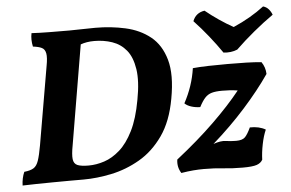

<svg xmlns="http://www.w3.org/2000/svg" viewBox="-51 -785 1312 867"><g transform="rotate(-5 605.0 -351.5)"><path d="M118 -679Q151 -677 199 -676.5Q247 -676 289 -676Q316 -676 346 -677Q376 -678 407 -678Q478 -678 543 -663.5Q608 -649 655 -611.5Q702 -574 721.5 -505.5Q741 -437 721 -329Q703 -228 657.5 -163.5Q612 -99 550.5 -63.5Q489 -28 422 -14Q355 0 295 0Q268 0 231 0Q194 0 154 0.5Q114 1 78 1.5Q42 2 18 3Q19 -31 31 -58Q59 -61 73.5 -70Q88 -79 96 -102.5Q104 -126 112 -171L173 -526Q180 -563 176.5 -582Q173 -601 159 -608Q145 -615 119 -618Q112 -651 118 -679ZM259 -159Q251 -117 253.5 -96Q256 -75 272.5 -68Q289 -61 323 -61Q358 -61 394.5 -73Q431 -85 465 -115Q499 -145 526 -199Q553 -253 568 -337Q584 -421 575.5 -476Q567 -531 541.5 -562Q516 -593 478 -606Q440 -619 397 -619Q362 -619 335 -609ZM737 9Q719 -19 724 -53Q822 -130 897 -203Q972 -276 1023 -340Q1004 -343 987 -344Q970 -345 953 -345Q924 -345 906 -340Q888 -335 875 -321Q862 -307 848 -280Q828 -280 808.5 -286Q789 -292 778 -303Q798 -340 811 -378.5Q824 -417 830 -458Q860 -461 901.5 -462Q943 -463 988 -463Q1032 -463 1071 -462Q1110 -461 1141 -458Q1158 -434 1159 -403Q1111 -333 1043 -257Q975 -181 893 -109Q927 -121 949.5 -117.5Q972 -114 996 -114Q1025 -114 1037 -126.5Q1049 -139 1063 -169Q1105 -170 1134 -153Q1122 -126 1114.5 -88.5Q1107 -51 1106 -19Q1098 -4 1079 2.5Q1060 9 1015 9Q967 9 927.5 4.5Q888 0 839 0Q817 0 792 2Q767 4 737 9ZM974 -516Q948 -554 916 -594Q884 -634 851 -669Q865 -706 905 -712Q933 -689 966 -666.5Q999 -644 1030 -627Q1110 -662 1170 -708Q1185 -704 1195 -692.5Q1205 -681 1210 -667Q1167 -637 1121 -599Q1075 -561 1037 -524Q1023 -518 1006.5 -516Q990 -514 974 -516Z"/></g></svg>

Font: Vollkorn
Style: Bold Italic
Weight: 700
Italic angle: -11°
Designer: Friedrich Althausen
Foundry: Friedrich Althausen
Version: Version 5.000; ttfautohint (v1.8.3)